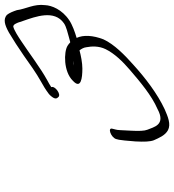

<svg xmlns="http://www.w3.org/2000/svg" viewBox="18 -744 728 803"><g transform="rotate(-90 381.5 -342.0)"><path d="M377 -486C368 -473 372 -467 378 -461C389 -449 426 -476 419 -491C426 -496 437 -502 448 -508C499 -536 562 -584 612 -617C630 -629 656 -646 672 -650C682 -650 686 -636 689 -630L696 -609C714 -557 744 -478 686 -438C672 -428 644 -422 627 -417L612 -413C610 -412 608 -412 606 -412C602 -416 597 -420 592 -423C566 -439 484 -440 446 -401C409 -367 456 -361 497 -361C520 -361 551 -367 573 -373C579 -365 585 -355 586 -344C590 -323 592 -293 578 -264C560 -227 526 -192 492 -163C442 -120 384 -71 328 -47C260 -10 252 -64 241 -89C236 -101 235 -124 237 -159C239 -194 239 -215 242 -223L245 -235C252 -257 209 -242 202 -220L199 -208C197 -199 195 -176 192 -139C190 -102 191 -77 197 -62C207 -40 217 -15 239 -3C264 10 295 -3 327 -17C391 -47 457 -97 514 -149C552 -183 598 -227 619 -273C636 -317 638 -357 625 -385C649 -392 680 -403 699 -416C744 -446 761 -490 762 -517C768 -563 746 -597 741 -635C736 -650 730 -666 721 -677C703 -692 681 -687 647 -668C615 -649 586 -630 551 -606C519 -583 475 -552 444 -535C426 -525 409 -515 396 -505C391 -502 383 -495 377 -486ZM509 -397C515 -398 522 -398 529 -397Z"/></g></svg>

Font: Stray Cat
Style: UltObl
Weight: 400
Version: Version 1.0